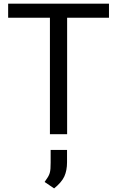

<svg xmlns="http://www.w3.org/2000/svg" viewBox="-20 -731 637 1046"><path d="M345.7 0H252V-710.9H345.7ZM573.7 -634.3H24.4V-710.9H573.7ZM345.2 153.3Q345.2 197.8 330.6 230Q315.9 262.2 274.9 295.4L223.1 260.3Q234.9 244.1 241.5 232.9Q248 221.7 251 211.4Q253.9 201.2 254.9 188Q255.9 174.8 255.9 154.8V85.9H345.2Z"/></svg>

Font: Heebo
Style: Regular
Weight: 400
Designer: Oded Ezer
Foundry: Ezer Type House
Version: Version 3.100